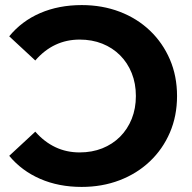

<svg xmlns="http://www.w3.org/2000/svg" viewBox="-20 -732 764 764"><path d="M305.3 -711.8Q386.9 -711.8 456.3 -685.3Q525.7 -658.8 576.7 -610.1Q627.7 -561.4 656.1 -495.3Q684.5 -429.2 684.5 -350Q684.5 -270.8 656.1 -204.7Q627.7 -138.6 576.4 -89.9Q525.1 -41.2 455.7 -14.7Q386.3 11.8 304.7 11.8Q213.8 11.8 140 -20.2Q66.3 -52.2 16.7 -111.9L120.4 -208.1Q156.2 -167.3 200.4 -146.4Q244.5 -125.5 296.9 -125.5Q346 -125.5 386.9 -141.7Q427.7 -158 457.7 -187.9Q487.6 -217.8 504.2 -259.1Q520.7 -300.3 520.7 -350Q520.7 -399.7 504.2 -440.9Q487.6 -482.2 457.7 -512.1Q427.7 -542 386.9 -558.3Q346 -574.5 296.9 -574.5Q244.5 -574.5 200.4 -553.6Q156.2 -532.7 120.4 -491.3L16.7 -587.5Q66.3 -648.2 140 -680Q213.8 -711.8 305.3 -711.8Z"/></svg>

Font: Montserrat Thin
Style: Regular
Weight: 100
Designer: Julieta Ulanovsky
Foundry: Julieta Ulanovsky
Version: Version 9.000